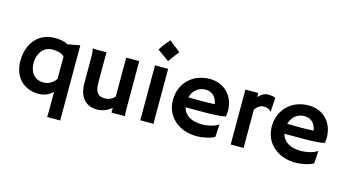

<svg xmlns="http://www.w3.org/2000/svg" viewBox="-98 -1149 3114 1723"><g transform="rotate(15 1459.0 -287.5)"><path d="M49.8 -237.3C49.8 -84 148.9 7.3 279.8 7.3C339.8 7.3 376 -12.2 414.1 -44.9V133.3C414.1 166.5 413.6 179.7 412.1 188H533.7V-510.3L419.4 -489.7C382.8 -509.8 345.2 -515.1 293.5 -515.1C156.7 -515.1 49.8 -410.2 49.8 -237.3ZM169.4 -249.5C169.4 -339.4 220.7 -409.2 301.8 -409.2C340.3 -409.2 387.2 -401.9 414.1 -375.5V-166C384.8 -126 347.2 -102.5 299.3 -102.5C210.9 -102.5 169.4 -168.5 169.4 -249.5Z M656.7 -188C656.7 -69.3 716.8 7.3 823.7 7.3C874 7.3 914.6 -6.8 960 -44.4V0H1085C1082 -16.1 1081.1 -33.7 1081.1 -62.5V-510.3H960V-149.4C933.1 -117.2 901.4 -107.4 867.2 -107.4C815.4 -107.4 776.4 -129.4 776.4 -229V-511.7C741.7 -509.8 719.2 -510.3 713.4 -510.3C686.5 -510.3 661.1 -510.7 646.5 -512.2C648.9 -506.8 651.9 -497.6 653.8 -485.4C657.2 -461.4 656.7 -398.4 656.7 -188Z M1331.1 -576.7C1357.4 -615.2 1379.9 -646 1407.7 -680.7L1302.7 -763.2C1280.3 -738.3 1248 -698.7 1221.2 -655.8ZM1227.5 0H1351.6C1350.1 -8.3 1349.6 -21.5 1349.6 -54.7V-510.3H1227.5Z M1462.9 -252C1462.9 -98.6 1585.4 7.3 1749.5 7.3C1809.6 7.3 1883.8 -8.8 1916.5 -30.8C1920.9 -86.9 1922.9 -117.2 1924.3 -148.9C1904.3 -131.8 1844.2 -107.4 1769 -107.4C1670.4 -107.4 1606.4 -148.4 1589.4 -217.8C1630.4 -217.3 1715.3 -217.8 1761.2 -217.8C1852.1 -217.8 1927.7 -222.7 1960 -231.4C1962.9 -239.3 1965.8 -259.3 1965.8 -284.2C1965.8 -416 1877.4 -520 1736.8 -520C1570.8 -520 1462.9 -401.9 1462.9 -252ZM1590.8 -310.5C1607.9 -373.5 1656.2 -417.5 1721.7 -417.5C1791.5 -417.5 1824.2 -373.5 1835.9 -312.5C1802.2 -310.5 1748 -309.1 1718.3 -309.1C1689 -309.1 1622.6 -309.1 1590.8 -310.5Z M2067.4 0H2189C2187.5 -8.3 2187 -21.5 2187 -54.7V-355.5C2206.5 -385.7 2237.8 -406.2 2264.6 -406.2C2294.4 -406.2 2324.2 -397.5 2335.4 -376L2337.4 -377.4L2346.2 -508.8C2329.1 -515.6 2301.8 -520 2275.9 -520C2242.7 -520 2210.9 -500 2187 -472.7V-510.3H2067.4Z M2381.3 -252C2381.3 -98.6 2503.9 7.3 2668 7.3C2728 7.3 2802.2 -8.8 2835 -30.8C2839.4 -86.9 2841.3 -117.2 2842.8 -148.9C2822.8 -131.8 2762.7 -107.4 2687.5 -107.4C2588.9 -107.4 2524.9 -148.4 2507.8 -217.8C2548.8 -217.3 2633.8 -217.8 2679.7 -217.8C2770.5 -217.8 2846.2 -222.7 2878.4 -231.4C2881.3 -239.3 2884.3 -259.3 2884.3 -284.2C2884.3 -416 2795.9 -520 2655.3 -520C2489.3 -520 2381.3 -401.9 2381.3 -252ZM2509.3 -310.5C2526.4 -373.5 2574.7 -417.5 2640.1 -417.5C2710 -417.5 2742.7 -373.5 2754.4 -312.5C2720.7 -310.5 2666.5 -309.1 2636.7 -309.1C2607.4 -309.1 2541 -309.1 2509.3 -310.5Z"/></g></svg>

Font: HammersmithOne
Style: Regular
Weight: 400
Designer: Nicole Fally
Foundry: Nicole Fally
Version: Version 1.003